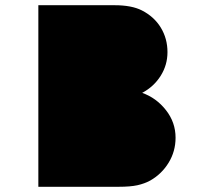

<svg xmlns="http://www.w3.org/2000/svg" viewBox="-20 -716 780 736"><path d="M419 -696Q485 -696 524 -676Q571 -652 596.5 -610Q622 -568 622 -516Q622 -467 596 -425.5Q570 -384 525 -360Q579 -341 616 -294Q653 -247 653 -188Q653 -136 626.5 -92.5Q600 -49 556 -24Q534 -12 507 -6Q480 0 435 0H127V-696Z"/></svg>

Font: Major Mono Display
Style: Regular
Weight: 400
Designer: Emre Parlak
Foundry: Emre Parlak
Version: Version 2.000; ttfautohint (v1.8) -l 8 -r 50 -G 200 -x 14 -D